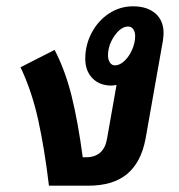

<svg xmlns="http://www.w3.org/2000/svg" viewBox="-20 -588 568 608"><path d="M498 -483Q498 -476 496 -460L441 -149Q427 -74 382.5 -37Q338 0 260 0H135Q121 -117 101 -208Q81 -299 45 -375L153 -430Q187 -364 207 -283Q227 -202 242 -90H252Q309 -90 319 -149L349 -319Q337 -317 333 -317Q295 -317 272.5 -340.5Q250 -364 250 -402Q250 -446 270.5 -484.5Q291 -523 325.5 -545.5Q360 -568 401 -568Q446 -568 472 -545.5Q498 -523 498 -483ZM344 -381Q359 -381 374 -395Q389 -409 398.5 -431Q408 -453 408 -474Q408 -487 402 -495.5Q396 -504 386 -504Q363 -504 342.5 -474.5Q322 -445 322 -412Q322 -399 328 -390Q334 -381 344 -381Z"/></svg>

Font: KoHo
Style: Bold Italic
Weight: 700
Italic angle: -10°
Version: Version 1.000; ttfautohint (v1.6)